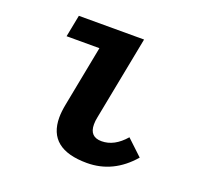

<svg xmlns="http://www.w3.org/2000/svg" viewBox="-100 -640 799 762"><g transform="rotate(20 300.0 -259.0)"><path d="M338.4 9.8Q174.3 9.8 174.3 -123Q174.3 -147.5 180.7 -180.2L230 -435.5H91.3L109.4 -528.3H384.8L316.4 -174.8Q313 -159.2 313 -144Q313 -91.3 363.8 -91.3Q417.5 -91.3 462.9 -144L528.8 -82Q449.7 9.8 338.4 9.8Z"/></g></svg>

Font: Cousine
Style: Bold Italic
Weight: 700
Italic angle: -12°
Monospace: yes
Designer: Steve Matteson
Foundry: Ascender Corporation
Version: Version 1.20